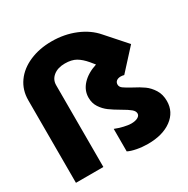

<svg xmlns="http://www.w3.org/2000/svg" viewBox="-168 -886 1028 1049"><g transform="rotate(-30 345.5 -361.5)"><path d="M294 -736Q373 -736 441.5 -708Q510 -680 553 -630L663 -506L546 -378Q534 -381 525 -381Q508 -381 498 -373Q488 -365 488 -351Q488 -336 502.5 -325.5Q517 -315 550 -297Q589 -277 614 -259Q639 -241 658 -211Q677 -181 677 -139Q677 -70 620.5 -28.5Q564 13 471 13Q436 13 402 6.5Q368 0 349 -10V-152Q374 -142 401.5 -135.5Q429 -129 447 -129Q473 -129 488.5 -137.5Q504 -146 504 -160Q504 -175 488 -188.5Q472 -202 437 -222Q399 -244 374.5 -262Q350 -280 332.5 -306.5Q315 -333 315 -368Q315 -414 348.5 -450Q382 -486 441 -505L419 -532Q392 -564 365 -579.5Q338 -595 296 -595Q251 -595 223.5 -573Q196 -551 196 -516V0H23V-521Q23 -585 57.5 -633.5Q92 -682 154 -709Q216 -736 294 -736Z"/></g></svg>

Font: Non Bureau Extended
Style: Bold
Weight: 700
Width: 7
Designer: Jona Saucedo
Foundry: Non Foundry
Version: Version 1.000; ttfautohint (v1.8.4)